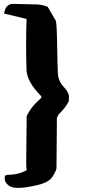

<svg xmlns="http://www.w3.org/2000/svg" viewBox="-78 -798 431 972"><path d="M132.3 -306.2H131.8Q131.8 -309.6 128.9 -313Q58.1 -384.3 56.2 -444.8Q54.2 -505.4 54.2 -571.5Q54.2 -637.7 56.6 -702.1L-57.6 -729.5L-54.7 -741.2Q-44.9 -778.3 -12.2 -778.3L113.8 -775.4Q142.1 -772.9 163.6 -763.2L203.6 -694.8Q209.5 -683.6 211.2 -576.2Q212.9 -468.8 214.8 -428.2Q216.8 -387.7 243.9 -358.9Q271 -330.1 271 -309.1Q271 -288.1 270 -285.2Q252 -250 218.3 -218.3L210 -201.2L208 54.2Q206.1 67.4 187.7 96.7Q169.4 126 108.9 139.6Q48.3 153.3 13.2 153.3Q-22 153.3 -37.6 138.2Q-52.7 123 -53.2 114.3L-54.2 102.1Q-54.2 86.9 -39.6 86.9Q15.1 86.9 57.1 63.5Q54.7 54.2 54.7 24.4Q54.7 20 54.7 15.6L57.1 -210.9Q79.1 -253.9 105.7 -278.3Q132.3 -302.7 132.3 -306.2Z"/></svg>

Font: Drukaatie burti
Style: Bold
Weight: 700
Version: Version 0.14